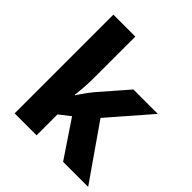

<svg xmlns="http://www.w3.org/2000/svg" viewBox="-204 -903 1045 1045"><g transform="rotate(45 319.0 -380.0)"><path d="M241 -439V-760H72V0H241V-161L304 -210L445 0H638L420 -313L625 -549H437L297 -388C276 -363 253 -329 235 -303H232C237 -346 241 -396 241 -439Z"/></g></svg>

Font: Noto Sans Telugu ExtraBold
Style: Regular
Weight: 800
Designer: Jelle Bosma - Monotype Design Team
Foundry: Monotype Imaging Inc.
Version: Version 2.005